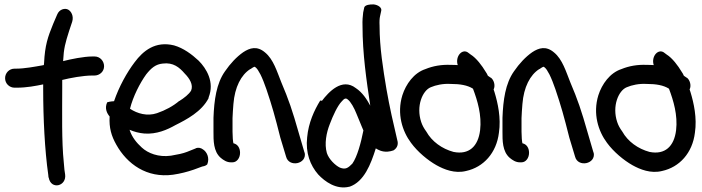

<svg xmlns="http://www.w3.org/2000/svg" viewBox="-20 -760 3168 867"><path d="M398 -419H407C429 -419 450 -436 450 -461C450 -483 433 -505 407 -505H398C358 -505 300 -493 265 -484C268 -543 275 -566 292 -620L306 -662C314 -688 301 -710 287 -717C273 -724 248 -719 238 -694L220 -652C196 -593 183 -556 179 -476C179 -474 178 -470 178 -466C176 -466 174 -466 172 -465C138 -459 91 -450 53 -450H46C21 -450 3 -430 3 -407C3 -382 23 -364 46 -364H54C101 -364 141 -372 175 -379V-356C175 -227 182 -82 198 30L199 41L200 42C210 99 282 81 274 27C271 12 271 6 268 -27C258 -121 261 -252 261 -362V-399C297 -408 355 -419 398 -419Z M922 -320C950 -389 912 -451 877 -486C846 -515 808 -543 766 -555C681 -576 626 -530 588 -479C553 -433 517 -368 495 -303C477 -302 467 -299 464 -298C451 -270 464 -247 475 -234C472 -183 483 -146 505 -107C554 -19 643 45 761 29C795 24 826 16 855 6L893 -8C907 -10 913 -15 916 -18C928 -48 913 -75 897 -85C888 -92 876 -95 865 -91L864 -90L824 -74C806 -67 782 -62 752 -57C696 -49 648 -68 620 -94C597 -115 576 -140 565 -174C586 -165 608 -159 632 -157C687 -153 735 -174 772 -195C822 -220 891 -256 922 -317ZM567 -269C581 -325 612 -385 640 -424C663 -453 683 -470 715 -473C762 -479 790 -456 814 -428C836 -406 854 -377 843 -351C834 -335 811 -317 790 -304H789C762 -281 727 -262 689 -249C645 -234 600 -247 567 -269Z M977 -47C989 -37 1004 -27 1022 -27H1030C1049 -27 1064 -46 1064 -70C1064 -92 1053 -109 1034 -113C1032 -121 1030 -143 1030 -165V-227C1031 -247 1032 -268 1034 -290C1040 -367 1069 -422 1110 -448H1111C1129 -460 1129 -461 1136 -454C1141 -450 1147 -441 1156 -424C1165 -406 1174 -383 1183 -357C1209 -280 1221 -237 1246 -138L1272 -52C1285 -3 1366 -19 1356 -70L1355 -71L1329 -160C1300 -262 1284 -309 1250 -389C1231 -436 1215 -492 1177 -523C1141 -554 1108 -544 1078 -524C1048 -503 1020 -473 996 -438C957 -383 947 -308 944 -228V-165C944 -127 943 -76 977 -47Z M1652 -283C1636 -312 1617 -342 1587 -362C1524 -411 1463 -343 1434 -305C1431 -305 1429 -306 1426 -306C1399 -262 1373 -206 1367 -140C1359 -70 1381 -13 1417 28C1447 60 1499 98 1558 83H1559C1624 60 1654 -17 1677 -90C1688 -83 1705 -74 1729 -75C1740 -76 1749 -78 1757 -81C1776 -93 1779 -111 1774 -127C1757 -199 1739 -277 1725 -358C1710 -448 1694 -546 1694 -643V-644C1693 -663 1694 -677 1696 -686L1701 -709C1707 -726 1686 -738 1668 -740C1651 -741 1629 -738 1625 -727L1620 -704C1618 -686 1616 -669 1617 -642C1617 -518 1635 -395 1652 -283ZM1456 -69C1444 -111 1454 -161 1469 -199C1484 -239 1504 -282 1523 -302H1524V-303C1535 -316 1542 -318 1550 -311C1564 -301 1580 -271 1589 -248L1608 -202C1612 -193 1615 -184 1621 -171C1610 -115 1593 -52 1571 -21C1552 -2 1541 7 1515 -3C1494 -13 1465 -41 1456 -69Z M2197 -409H2196L2183 -418C2181 -423 2177 -431 2173 -436C2157 -463 2131 -498 2105 -514L2097 -520C2069 -545 2034 -506 2047 -466C2037 -467 2027 -467 2016 -467C1974 -469 1935 -462 1901 -448C1849 -431 1813 -380 1797 -330C1771 -246 1797 -167 1836 -115C1866 -74 1912 -36 1951 -14C1985 5 2034 25 2085 12C2163 -5 2222 -69 2233 -161C2243 -227 2228 -295 2213 -344L2209 -356C2218 -374 2210 -399 2197 -409ZM1925 -366C1948 -376 1981 -383 2014 -381H2015C2058 -381 2091 -375 2115 -360L2116 -359C2136 -306 2156 -240 2148 -172C2139 -99 2098 -60 2028 -74C1976 -88 1930 -121 1905 -166C1894 -181 1887 -194 1882 -209C1858 -281 1888 -351 1925 -366Z M2282 -47C2294 -37 2309 -27 2327 -27H2335C2354 -27 2369 -46 2369 -70C2369 -92 2358 -109 2339 -113C2337 -121 2335 -143 2335 -165V-227C2336 -247 2337 -268 2339 -290C2345 -367 2374 -422 2415 -448H2416C2434 -460 2434 -461 2441 -454C2446 -450 2452 -441 2461 -424C2470 -406 2479 -383 2488 -357C2514 -280 2526 -237 2551 -138L2577 -52C2590 -3 2671 -19 2661 -70L2660 -71L2634 -160C2605 -262 2589 -309 2555 -389C2536 -436 2520 -492 2482 -523C2446 -554 2413 -544 2383 -524C2353 -503 2325 -473 2301 -438C2262 -383 2252 -308 2249 -228V-165C2249 -127 2248 -76 2282 -47Z M3082 -409H3081L3068 -418C3066 -423 3062 -431 3058 -436C3042 -463 3016 -498 2990 -514L2982 -520C2954 -545 2919 -506 2932 -466C2922 -467 2912 -467 2901 -467C2859 -469 2820 -462 2786 -448C2734 -431 2698 -380 2682 -330C2656 -246 2682 -167 2721 -115C2751 -74 2797 -36 2836 -14C2870 5 2919 25 2970 12C3048 -5 3107 -69 3118 -161C3128 -227 3113 -295 3098 -344L3094 -356C3103 -374 3095 -399 3082 -409ZM2810 -366C2833 -376 2866 -383 2899 -381H2900C2943 -381 2976 -375 3000 -360L3001 -359C3021 -306 3041 -240 3033 -172C3024 -99 2983 -60 2913 -74C2861 -88 2815 -121 2790 -166C2779 -181 2772 -194 2767 -209C2743 -281 2773 -351 2810 -366Z"/></svg>

Font: Stray Cat
Style: BlkCn
Weight: 900
Version: Version 1.0